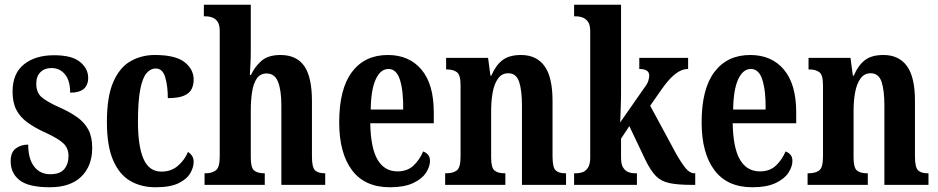

<svg xmlns="http://www.w3.org/2000/svg" viewBox="-20 -780 3958 810"><path d="M190 10Q101 10 63 -19.5Q25 -49 25 -100Q25 -138 47 -154Q69 -170 99 -170Q99 -110 124 -77.5Q149 -45 192 -45Q233 -45 251 -66.5Q269 -88 269 -122Q269 -155 247 -175.5Q225 -196 175 -219Q126 -241 95 -264Q64 -287 48.5 -317.5Q33 -348 33 -394Q33 -470 81 -508.5Q129 -547 208 -547Q284 -547 318 -518.5Q352 -490 352 -452Q352 -389 276 -389Q276 -440 254 -466.5Q232 -493 197 -493Q168 -493 150.5 -475.5Q133 -458 133 -427Q133 -391 154 -371.5Q175 -352 231 -327Q274 -308 305 -286Q336 -264 352.5 -233.5Q369 -203 369 -156Q369 -80 323 -35Q277 10 190 10Z M636 10Q575 10 529 -17Q483 -44 457 -104.5Q431 -165 431 -265Q431 -373 458 -434.5Q485 -496 531 -522Q577 -548 633 -548Q720 -548 758.5 -518Q797 -488 797 -444Q797 -422 788.5 -404.5Q780 -387 756.5 -376.5Q733 -366 688 -366Q688 -417 677 -454Q666 -491 637 -491Q615 -491 598 -471Q581 -451 571.5 -402Q562 -353 562 -266Q562 -163 585.5 -109.5Q609 -56 661 -56Q702 -56 730.5 -80.5Q759 -105 773 -139Q784 -132 790.5 -122Q797 -112 797 -97Q797 -74 782.5 -49Q768 -24 733 -7Q698 10 636 10Z M843 0V-49H848Q873 -49 890 -61Q907 -73 907 -119V-648Q907 -676 897.5 -689Q888 -702 875 -706.5Q862 -711 851 -711H840V-760H1038V-569Q1038 -538 1036.5 -508Q1035 -478 1034 -464H1039Q1053 -496 1081.5 -522Q1110 -548 1163 -548Q1231 -548 1263.5 -501.5Q1296 -455 1296 -354V-120Q1296 -74 1309 -61.5Q1322 -49 1350 -49H1352V0H1167V-335Q1167 -399 1153 -434.5Q1139 -470 1105 -470Q1078 -470 1063.5 -449Q1049 -428 1043.5 -392.5Q1038 -357 1038 -313V-115Q1038 -72 1052.5 -60.5Q1067 -49 1094 -49H1097V0Z M1625 10Q1519 10 1465 -62Q1411 -134 1411 -264Q1411 -405 1465 -476.5Q1519 -548 1616 -548Q1706 -548 1758 -486.5Q1810 -425 1810 -306V-260H1542Q1544 -155 1573 -106Q1602 -57 1657 -57Q1699 -57 1725 -82Q1751 -107 1765 -141Q1777 -137 1785.5 -127.5Q1794 -118 1794 -101Q1794 -77 1777 -51Q1760 -25 1722.5 -7.5Q1685 10 1625 10ZM1681 -318Q1682 -396 1667.5 -442.5Q1653 -489 1619 -489Q1585 -489 1565 -445Q1545 -401 1544 -318Z M1858 0V-49H1863Q1891 -49 1907 -61Q1923 -73 1923 -119V-421Q1923 -464 1907.5 -475.5Q1892 -487 1866 -487H1862V-536H2039L2049 -461H2053Q2071 -504 2099.5 -526Q2128 -548 2178 -548Q2243 -548 2277 -501.5Q2311 -455 2311 -354V-120Q2311 -74 2324 -61.5Q2337 -49 2364 -49H2368V0H2182V-335Q2182 -399 2170 -435Q2158 -471 2124 -471Q2097 -471 2081 -448.5Q2065 -426 2058.5 -390Q2052 -354 2052 -313V-115Q2052 -72 2066.5 -60.5Q2081 -49 2108 -49H2112V0Z M2402 0V-49H2413Q2424 -49 2437.5 -53.5Q2451 -58 2460.5 -72.5Q2470 -87 2470 -116V-648Q2470 -676 2460 -689Q2450 -702 2437 -706.5Q2424 -711 2413 -711H2402V-760H2600V-377Q2600 -360 2599 -335Q2598 -310 2597.5 -289Q2597 -268 2596 -263L2695 -405Q2712 -427 2715.5 -440.5Q2719 -454 2719 -461Q2719 -489 2677 -489V-536H2883V-489Q2855 -489 2827.5 -467Q2800 -445 2769 -400L2723 -334L2831 -134Q2854 -93 2872 -71Q2890 -49 2909 -49H2913V0H2901Q2840 0 2804.5 -7.5Q2769 -15 2747 -37.5Q2725 -60 2703 -105L2635 -248L2600 -195V-115Q2600 -86 2609.5 -72Q2619 -58 2632 -53.5Q2645 -49 2656 -49H2667V0Z M3154 10Q3048 10 2994 -62Q2940 -134 2940 -264Q2940 -405 2994 -476.5Q3048 -548 3145 -548Q3235 -548 3287 -486.5Q3339 -425 3339 -306V-260H3071Q3073 -155 3102 -106Q3131 -57 3186 -57Q3228 -57 3254 -82Q3280 -107 3294 -141Q3306 -137 3314.5 -127.5Q3323 -118 3323 -101Q3323 -77 3306 -51Q3289 -25 3251.5 -7.5Q3214 10 3154 10ZM3210 -318Q3211 -396 3196.5 -442.5Q3182 -489 3148 -489Q3114 -489 3094 -445Q3074 -401 3073 -318Z M3387 0V-49H3392Q3420 -49 3436 -61Q3452 -73 3452 -119V-421Q3452 -464 3436.5 -475.5Q3421 -487 3395 -487H3391V-536H3568L3578 -461H3582Q3600 -504 3628.5 -526Q3657 -548 3707 -548Q3772 -548 3806 -501.5Q3840 -455 3840 -354V-120Q3840 -74 3853 -61.5Q3866 -49 3893 -49H3897V0H3711V-335Q3711 -399 3699 -435Q3687 -471 3653 -471Q3626 -471 3610 -448.5Q3594 -426 3587.5 -390Q3581 -354 3581 -313V-115Q3581 -72 3595.5 -60.5Q3610 -49 3637 -49H3641V0Z"/></svg>

Font: Noto Serif Armenian ExtraCondensed
Style: Bold
Weight: 700
Width: 2
Designer: Monotype Design Team
Foundry: Monotype Imaging Inc.
Version: Version 2.008; ttfautohint (v1.8.4.7-5d5b)